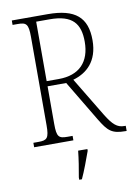

<svg xmlns="http://www.w3.org/2000/svg" viewBox="-100 -779 764 1065"><g transform="rotate(-10 282.0 -246.5)"><path d="M43 0H264V-25H235C186 -25 175 -35 175 -108V-320H280L417 -91C460 -20 481 0 558 0H564V-29H556C516 -29 492 -51 456 -109L322 -331C399 -353 465 -409 465 -529C465 -657 400 -714 245 -714H43V-689H72C120 -689 132 -679 132 -606V-108C132 -35 120 -25 72 -25H43ZM243 -349H175V-684H251C380 -684 421 -629 421 -528C421 -414 359 -349 243 -349ZM258 208V221H273C292 181 317 113 332 71V61H280C275 109 267 159 258 208Z"/></g></svg>

Font: Noto Serif Thai SemiCondensed ExtraLight
Style: Regular
Weight: 200
Width: 4
Designer: Monotype Design Team
Foundry: Monotype Imaging Inc.
Version: Version 2.002